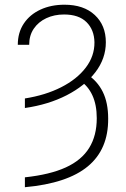

<svg xmlns="http://www.w3.org/2000/svg" viewBox="-20 -573 527 806"><path d="M84.5 -119.6V-159.7Q170.9 -173.3 236.8 -206.8Q302.7 -240.2 339.8 -288.8Q377 -337.4 376.5 -395.5Q375.5 -448.2 343 -480.2Q310.5 -512.2 249 -512.2Q207.5 -512.2 174.3 -496.6Q141.1 -481 121.8 -452.6Q102.5 -424.3 102.5 -384.8H54.7Q54.7 -436.5 80.1 -474.4Q105.5 -512.2 149.9 -532.7Q194.3 -553.2 250.5 -553.2Q331.5 -553.2 377.9 -510Q424.3 -466.8 424.3 -395.5Q424.3 -327.1 380.4 -269.8Q336.4 -212.4 259.8 -173.1Q183.1 -133.8 84.5 -119.6ZM315.9 -234.4 344.7 -261.7Q388.7 -233.4 411.4 -187.5Q434.1 -141.6 434.1 -75.2Q435.1 53.7 348.9 125.2Q262.7 196.8 84.5 212.9V171.4Q189.5 160.2 255.9 129.9Q322.3 99.6 354.2 48.1Q386.2 -3.4 386.2 -76.7Q386.2 -132.8 367.9 -172.6Q349.6 -212.4 315.9 -234.4Z"/></svg>

Font: Inter 24pt ExtraLight
Style: Regular
Weight: 250
Designer: Rasmus Andersson
Foundry: rsms
Version: Version 4.001;git-66647c0bb